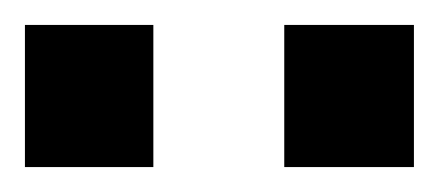

<svg xmlns="http://www.w3.org/2000/svg" viewBox="-41 -741 352 154"><path d="M291 -607V-721H187V-607ZM82 -607V-721H-21V-607Z"/></svg>

Font: RazerF5 SemiBold
Style: Regular
Weight: 600
Foundry: Razer Inc.
Version: Version 2